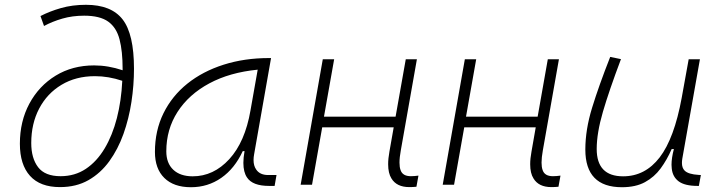

<svg xmlns="http://www.w3.org/2000/svg" viewBox="-20 -762 2970 792"><path d="M227.5 9.8Q145.5 9.8 103.8 -36.6Q62 -83 62 -168.9Q62 -261.7 101.3 -334.7Q140.6 -407.7 209.7 -450Q278.8 -492.2 368.2 -492.2Q426.3 -492.2 485.8 -472.2Q485.8 -475.1 485.8 -478Q485.8 -550.8 473.1 -599.6Q460.4 -648.4 426.3 -672.9Q392.1 -697.3 327.1 -697.3Q278.8 -697.3 237.3 -685.3Q195.8 -673.3 161.6 -654.8L147 -695.8Q184.6 -715.3 231.7 -728.8Q278.8 -742.2 334.5 -742.2Q439 -742.2 485.8 -681.9Q532.7 -621.6 532.7 -478.5Q532.7 -410.6 522.2 -341.6Q511.7 -272.5 489.3 -209.5Q466.8 -146.5 430.9 -96.9Q395 -47.4 344.7 -18.8Q294.4 9.8 227.5 9.8ZM484.4 -428.7Q427.7 -447.8 371.6 -447.8Q293 -447.8 233.6 -412.1Q174.3 -376.5 141.6 -314.2Q108.9 -252 108.9 -171.9Q108.9 -109.4 137.2 -72.3Q165.5 -35.2 230 -35.2Q288.6 -35.2 334 -65.4Q379.4 -95.7 411.6 -149.7Q443.8 -203.6 462.2 -275.1Q480.5 -346.7 484.4 -428.7Z M767.6 10.3Q696.8 10.3 658 -27.8Q619.1 -65.9 619.1 -135.3Q619.1 -223.1 654.3 -294.7Q689.5 -366.2 752.9 -417Q816.4 -467.8 902.3 -495.1Q988.3 -522.5 1089.4 -522.5H1098.1L1028.3 -126Q1025.9 -113.3 1025.9 -102.1Q1025.9 -78.1 1036.6 -63Q1051.8 -40 1086.4 -40H1120.6L1112.8 4.9H1089.8Q1022 4.9 999 -29.8Q983.9 -51.8 983.9 -90.3Q983.9 -111.8 988.8 -138.7H981.4Q948.2 -66.9 892.8 -28.3Q837.4 10.3 767.6 10.3ZM774.9 -34.7Q860.8 -34.7 925.8 -105.5Q990.7 -176.3 1013.2 -306.2L1043 -474.6Q927.7 -463.4 843.3 -418Q758.8 -372.6 712.4 -300.5Q666 -228.5 666 -137.7Q666 -88.9 694.8 -61.8Q723.6 -34.7 774.9 -34.7Z M1220.2 0 1311.5 -517.6H1358.4L1316.4 -280.8H1611.8L1653.8 -517.6H1699.7L1633.3 -141.6Q1627.9 -112.3 1627.9 -91.3Q1627.9 -72.8 1632.3 -60.5Q1640.6 -35.2 1674.8 -35.2Q1689 -35.2 1706.1 -37.6L1697.8 8.3Q1684.1 9.8 1668.5 9.8Q1616.2 9.8 1594.7 -25.9Q1581.1 -47.4 1581.1 -84.5Q1581.1 -107.9 1586.4 -136.7L1604 -236.8H1309.1L1267.1 0Z M1806.2 0 1897.5 -517.6H1944.3L1902.3 -280.8H2197.8L2239.7 -517.6H2285.6L2219.2 -141.6Q2213.9 -112.3 2213.9 -91.3Q2213.9 -72.8 2218.3 -60.5Q2226.6 -35.2 2260.7 -35.2Q2274.9 -35.2 2292 -37.6L2283.7 8.3Q2270 9.8 2254.4 9.8Q2202.1 9.8 2180.7 -25.9Q2167 -47.4 2167 -84.5Q2167 -107.9 2172.4 -136.7L2189.9 -236.8H1895L1853 0Z M2545.4 10.3Q2394.5 10.3 2394.5 -145Q2394.5 -227.1 2422.4 -317.6Q2450.2 -408.2 2497.1 -527.3L2541.5 -518.1Q2492.7 -388.7 2467 -300.8Q2441.4 -212.9 2441.4 -147.5Q2441.4 -34.7 2550.3 -34.7Q2641.1 -34.7 2701.2 -112.8Q2761.2 -190.9 2792 -358.4L2820.8 -517.6H2867.2L2794.4 -106.9Q2793 -97.7 2793 -89.8Q2793 -69.3 2804.2 -58.1Q2819.3 -43 2862.3 -40.5L2871.1 -40L2862.8 4.9H2857.4Q2804.7 4.9 2779.5 -13.9Q2754.4 -32.7 2751 -66.9Q2750 -74.2 2750 -82Q2750 -110.8 2759.8 -147H2750.5Q2731.4 -103 2705.3 -67.4Q2679.2 -31.7 2640.6 -10.7Q2602.1 10.3 2545.4 10.3Z"/></svg>

Font: CaskaydiaCove NF ExtraLight
Style: Italic
Weight: 200
Italic angle: -10°
Designer: Aaron Bell
Foundry: Saja Typeworks
Version: Version 2111.001; VTT 6.35;Nerd Fonts 3.2.1